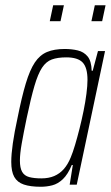

<svg xmlns="http://www.w3.org/2000/svg" viewBox="-20 -705 425 733"><path d="M136 8Q96 8 71 -0.5Q46 -9 34.5 -29.5Q23 -50 23 -87Q23 -116 29 -158Q35 -200 47 -255Q63 -335 78.5 -386.5Q94 -438 113 -466.5Q132 -495 159.5 -506.5Q187 -518 227 -518Q254 -518 277 -512.5Q300 -507 314.5 -489.5Q329 -472 330 -435H334L354 -510H381L273 0H246L258 -75H254Q239 -39 220 -21Q201 -3 179.5 2.5Q158 8 136 8ZM138 -24Q166 -24 187 -33Q208 -42 223.5 -59.5Q239 -77 250 -104Q258 -123 266.5 -151.5Q275 -180 283.5 -213.5Q292 -247 299 -281.5Q306 -316 310 -347Q314 -378 314 -400Q314 -447 295.5 -466.5Q277 -486 233 -486Q200 -486 178 -478Q156 -470 140.5 -446.5Q125 -423 111.5 -377Q98 -331 82 -255Q70 -197 63 -157.5Q56 -118 56 -92Q56 -64 64.5 -49Q73 -34 91.5 -29Q110 -24 138 -24ZM329 -624 342 -685H383L370 -624ZM170 -624 183 -685H224L211 -624Z"/></svg>

Font: Saira Condensed Thin
Style: Italic
Weight: 250
Width: 3
Italic angle: -12°
Designer: Hector Gatti with collaboration of the Omnibus-Type team
Foundry: Omnibus-Type
Version: Version 1.101